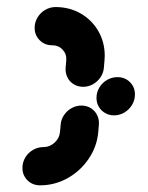

<svg xmlns="http://www.w3.org/2000/svg" viewBox="-20 -539 430 558"><path d="M260.4 -254.4Q260.4 -270.7 268.7 -284.6Q277 -298.5 291.1 -306.7Q305.2 -314.8 321.1 -314.8Q343 -314.8 357.6 -300.4Q372.2 -285.9 372.2 -264.4Q372.2 -248.5 363.9 -234.4Q355.6 -220.4 341.5 -212Q327.4 -203.7 311.5 -203.7Q297 -203.7 285.4 -210.6Q273.7 -217.4 267 -228.9Q260.4 -240.4 260.4 -254.4ZM216.7 -232.2Q231.9 -232.2 243.9 -224.8Q255.9 -217.4 262.2 -204.6Q268.5 -191.9 267.4 -176.7L265.6 -155.6Q261.9 -113.3 237.8 -77.6Q213.7 -41.9 176.3 -21.1Q138.9 -0.4 96.3 -0.4Q74.4 -0.4 59.8 -15Q45.2 -29.6 45.2 -51.1Q45.2 -67.4 53.5 -81.3Q61.9 -95.2 75.9 -103.3Q90 -111.5 105.9 -111.5Q124.4 -111.5 138.5 -124.3Q152.6 -137 154.4 -155.6L156.3 -176.7Q157.4 -191.9 166.1 -204.6Q174.8 -217.4 188.1 -224.8Q201.5 -232.2 216.7 -232.2ZM80.7 -458.1Q80.7 -474.4 89.1 -488.3Q97.4 -502.2 111.5 -510.4Q125.6 -518.5 141.5 -518.5Q181.9 -518.5 214.4 -499.8Q247 -481.1 265.7 -448.7Q284.4 -416.3 284.4 -377Q284.4 -372.2 283.7 -363.3L281.9 -342.2Q280.7 -327 272 -314.3Q263.3 -301.5 250 -294.1Q236.7 -286.7 221.5 -286.7Q206.3 -286.7 194.3 -294.1Q182.2 -301.5 175.9 -314.3Q169.6 -327 170.7 -342.2L172.6 -363.3Q174.1 -381.5 162.2 -394.4Q150.4 -407.4 131.9 -407.4Q110 -407.4 95.4 -422Q80.7 -436.7 80.7 -458.1Z"/></svg>

Font: 26F Galaxy Sans Black
Style: Italic
Weight: 900
Italic angle: -5°
Designer: C₂₉H₂₅N₃O₅
Version: Version 1.200